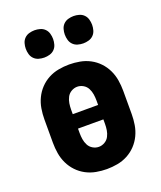

<svg xmlns="http://www.w3.org/2000/svg" viewBox="-138 -829 777 925"><g transform="rotate(-20 250.0 -366.0)"><path d="M250 8Q223 8 195.5 3Q168 -2 143.5 -15Q119 -28 100 -48Q81 -68 69 -93Q57 -118 52.5 -145.5Q48 -173 48 -200V-320Q48 -347 52.5 -374.5Q57 -402 69 -427Q81 -452 100 -472Q119 -492 143.5 -505Q168 -518 195.5 -523Q223 -528 250 -528Q277 -528 304.5 -523Q332 -518 356.5 -505Q381 -492 400 -472Q419 -452 431 -427Q443 -402 447.5 -374.5Q452 -347 452 -320V-200Q452 -173 447.5 -145.5Q443 -118 431 -93Q419 -68 400 -48Q381 -28 356.5 -15Q332 -2 304.5 3Q277 8 250 8ZM315 -297V-320Q315 -336 312.5 -352Q310 -368 302.5 -382.5Q295 -397 280.5 -405.5Q266 -414 250 -414Q234 -414 219.5 -405.5Q205 -397 197.5 -382.5Q190 -368 187.5 -352Q185 -336 185 -320V-297ZM250 -106Q266 -106 280.5 -114.5Q295 -123 302.5 -137.5Q310 -152 312.5 -168Q315 -184 315 -200V-223H185V-200Q185 -184 187.5 -168Q190 -152 197.5 -137.5Q205 -123 219.5 -114.5Q234 -106 250 -106ZM350 -600Q336 -600 322 -604Q308 -608 298 -618Q288 -628 284 -642Q280 -656 280 -670Q280 -684 284 -698Q288 -712 298 -722Q308 -732 322 -736Q336 -740 350 -740Q364 -740 378 -736Q392 -732 402 -722Q412 -712 416 -698Q420 -684 420 -670Q420 -656 416 -642Q412 -628 402 -618Q392 -608 378 -604Q364 -600 350 -600ZM150 -600Q136 -600 122 -604Q108 -608 98 -618Q88 -628 84 -642Q80 -656 80 -670Q80 -684 84 -698Q88 -712 98 -722Q108 -732 122 -736Q136 -740 150 -740Q164 -740 178 -736Q192 -732 202 -722Q212 -712 216 -698Q220 -684 220 -670Q220 -656 216 -642Q212 -628 202 -618Q192 -608 178 -604Q164 -600 150 -600Z"/></g></svg>

Font: Iosevka SS18 Heavy
Style: Regular
Weight: 900
Monospace: yes
Designer: Belleve Invis
Foundry: Belleve Invis
Version: Version 25.1.1; ttfautohint (v1.8.4)